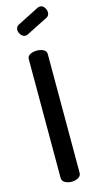

<svg xmlns="http://www.w3.org/2000/svg" viewBox="-144 -995 526 1034"><g transform="rotate(-15 119.0 -478.0)"><path d="M119 0Q99 0 82.5 -9Q66 -18 66 -35V-697Q66 -715 82.5 -723Q99 -731 119 -731Q139 -731 155.5 -723Q172 -715 172 -697V-35Q172 -18 155.5 -9Q139 0 119 0ZM82 -824Q68 -824 57.5 -837.5Q47 -851 47 -865Q47 -883 62 -891L186 -954Q192 -956 197 -956Q212 -956 221.5 -942.5Q231 -929 231 -915Q231 -896 215 -888L94 -827Q91 -826 88 -825Q85 -824 82 -824Z"/></g></svg>

Font: Dosis ExtraLight SemiBold
Style: Regular
Weight: 600
Version: Version 3.001; ttfautohint (v1.8.2)